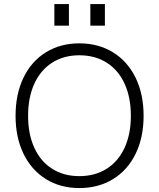

<svg xmlns="http://www.w3.org/2000/svg" viewBox="-20 -921 788 950"><path d="M57 -348Q57 -455.5 96.2 -536.8Q135.5 -618 207.2 -662.2Q279 -706.5 372.5 -706.5Q467 -706.5 539.2 -662Q611.5 -617.5 651 -536.2Q690.5 -455 690.5 -348Q690.5 -241 651 -160Q611.5 -79 539.2 -34.8Q467 9.5 372.5 9.5Q278.5 9.5 207 -35Q135.5 -79.5 96.2 -160.5Q57 -241.5 57 -348ZM372.5 -49.5Q450 -49.5 507.8 -86Q565.5 -122.5 596.5 -190Q627.5 -257.5 627.5 -348Q627.5 -439 596.5 -506.8Q565.5 -574.5 507.8 -611Q450 -647.5 372.5 -647.5Q295.5 -647.5 238.2 -611Q181 -574.5 150 -507Q119 -439.5 119 -348Q119 -257 150 -189.5Q181 -122 238.2 -85.8Q295.5 -49.5 372.5 -49.5ZM427 -901H499V-794H427ZM249 -901H321V-794H249Z"/></svg>

Font: HK Grotesk Light
Style: Regular
Weight: 300
Designer: Alfredo Marco Pradil
Foundry: Hanken Design Co.
Version: Version 3.001